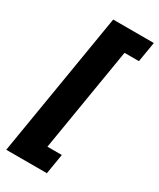

<svg xmlns="http://www.w3.org/2000/svg" viewBox="-226 -841 869 1049"><g transform="rotate(30 208.0 -317.0)"><path d="M8.8 137.7 159.2 -770.5H415.5L394.5 -644H303.7L195.3 10.7H286.1L265.1 137.7Z"/></g></svg>

Font: Inter 17pt ExtraBold
Style: Italic
Weight: 800
Italic angle: -9.3988°
Version: Version 4.001;git-66647c0bb